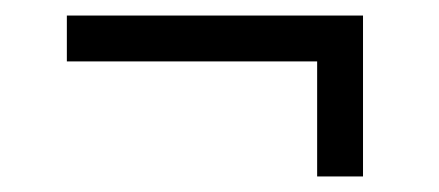

<svg xmlns="http://www.w3.org/2000/svg" viewBox="-20 -463 565 247"><path d="M66 -384V-443H447V-236H388V-384Z"/></svg>

Font: Gafata
Style: Regular
Weight: 400
Designer: Lautaro Hourcade
Foundry: Lautaro Hourcade
Version: Version 4.002; ttfautohint (v0.94.20-1c74) -l 7 -r 28 -G 0 -